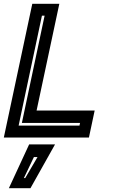

<svg xmlns="http://www.w3.org/2000/svg" viewBox="-32 -720 598 1005"><path d="M-12 0 137 -700H278.5L159.5 -141.5H463.5L433.5 0ZM65.5 -62.5H384L387 -76.5H82.5L201.5 -638H187.5ZM14.5 265 120.5 36H256L127.5 265ZM93 212H100L164.5 102H145.5Z"/></svg>

Font: Tourney
Style: Bold Italic
Weight: 700
Italic angle: -12°
Version: Version 1.015